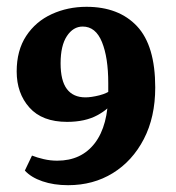

<svg xmlns="http://www.w3.org/2000/svg" viewBox="-20 -534 516 564"><path d="M234 -514Q329 -514 382.5 -457Q436 -400 436 -277Q436 -190 402.5 -125.5Q369 -61 311.5 -25.5Q254 10 180 10Q138 10 104.5 -1.5Q71 -13 53 -33L74 -77Q89 -71 108.5 -66.5Q128 -62 148 -62Q219 -62 258.5 -113.5Q298 -165 298 -262V-290Q298 -365 279.5 -410.5Q261 -456 223 -456Q195 -456 176.5 -428Q158 -400 158 -348Q158 -297 176.5 -272.5Q195 -248 231 -248Q248 -248 272 -254Q296 -260 313 -274L317 -241Q302 -215 266 -195.5Q230 -176 177 -176Q104 -176 66.5 -218Q29 -260 29 -324Q29 -386 57 -428.5Q85 -471 132 -492.5Q179 -514 234 -514Z"/></svg>

Font: Rasa
Style: Regular
Weight: 400
Designer: Anna Giedrys (Yrsa+Rasa design), David Brezina (Yrsa art-direction, Rasa art-direction, design)
Foundry: Rosetta Type Foundry
Version: Version 2.004